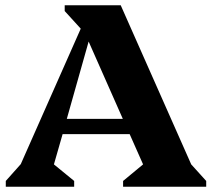

<svg xmlns="http://www.w3.org/2000/svg" viewBox="-20 -710 806 730"><path d="M2 0V-22L59 -86L287 -601L226 -668V-690H439L707 -85L764 -22V0H448V-22L524 -85L473 -200H218L185 -85L262 -22V0ZM234 -258H447L317 -552Z"/></svg>

Font: Platypi
Style: Bold
Weight: 700
Designer: David Sargent
Foundry: Bolt Cutter Type
Version: Version 1.200; ttfautohint (v1.8.4.7-5d5b)